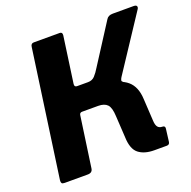

<svg xmlns="http://www.w3.org/2000/svg" viewBox="-130 -870 992 999"><g transform="rotate(-20 365.5 -371.0)"><path d="M62 0Q49 0 45.5 -5Q42 -10 43 -21L142 -723Q144 -742 160 -742H304Q319 -742 317 -724L281 -468Q279 -451 294 -451H373L440 -408Q516 -405 555 -371.5Q594 -338 597 -269L604 -148Q605 -123 613.5 -112Q622 -101 639 -101Q654 -101 653 -87L644 -15Q642 0 627 0H558Q503 0 471.5 -25Q440 -50 438 -116L431 -234Q429 -283 412.5 -300Q396 -317 362 -317H273Q260 -317 258 -304L218 -23Q215 0 189 0ZM342 -375 355 -451Q378 -451 392.5 -466.5Q407 -482 422 -507L562 -725Q572 -742 598 -742H713Q727 -742 730 -735Q733 -728 727 -719L527 -416Q522 -408 520.5 -401Q519 -394 528 -390Z"/></g></svg>

Font: Libre Franklin
Style: Bold Italic
Weight: 700
Italic angle: -8°
Designer: Pablo Impallari, Rodrigo Fuenzalida, Nhung Nguyen
Foundry: Impallari Type
Version: Version 3.000